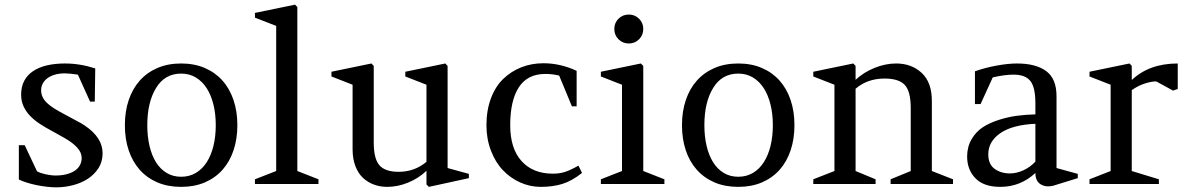

<svg xmlns="http://www.w3.org/2000/svg" viewBox="-20 -782 5040 816"><path d="M85 -165 137.2 -54.2Q143.6 -50.3 152.8 -47.1Q162.1 -43.9 172.9 -41.5Q183.6 -39.1 194.8 -37.6Q206.1 -36.1 216.8 -36.1Q241.7 -36.1 262 -41.3Q282.2 -46.4 296.9 -55.9Q311.5 -65.4 319.3 -79.3Q327.1 -93.3 327.1 -110.8Q327.1 -133.8 308.3 -154.5Q289.6 -175.3 255.4 -194.8L203.1 -224.1Q175.3 -238.8 151.1 -254.4Q127 -270 108.9 -288.6Q90.8 -307.1 80.3 -329.6Q69.8 -352.1 69.8 -379.9Q69.8 -413.6 83 -438.5Q96.2 -463.4 120.6 -479.7Q145 -496.1 179.4 -504.2Q213.9 -512.2 255.9 -512.2Q320.3 -512.2 384.8 -491.2L382.8 -350.1H362.8L311 -464.8Q292.5 -467.3 279.1 -468.8Q265.6 -470.2 256.8 -470.2Q230.5 -470.2 211.2 -464.1Q191.9 -458 179.4 -448Q167 -438 160.9 -425.3Q154.8 -412.6 154.8 -398.9Q154.8 -382.8 160.9 -369.9Q167 -356.9 179 -345.2Q190.9 -333.5 209 -322Q227.1 -310.5 251 -297.9Q285.2 -279.3 307.4 -267.6Q329.6 -255.9 339.4 -249Q416 -197.8 416 -130.9Q416 -94.7 398.7 -67.6Q381.3 -40.5 353.3 -22.2Q325.2 -3.9 290 5.1Q254.9 14.2 219.2 14.2Q200.7 14.2 179.2 11.7Q157.7 9.3 136.2 4.9Q114.7 0.5 95 -5.6Q75.2 -11.7 60.1 -19V-165Z M750 -512.2Q805.7 -512.2 850.1 -493.2Q894.5 -474.1 925.3 -439.7Q956.1 -405.3 972.4 -356.9Q988.8 -308.6 988.8 -250Q988.8 -191.9 972.7 -143.6Q956.5 -95.2 925.8 -60.5Q895 -25.9 850.6 -6.8Q806.2 12.2 750 12.2Q693.4 12.2 648.9 -6.8Q604.5 -25.9 573.7 -60.5Q543 -95.2 526.9 -143.3Q510.7 -191.4 510.7 -250Q510.7 -308.6 527.1 -356.9Q543.5 -405.3 574.2 -439.7Q605 -474.1 649.4 -493.2Q693.8 -512.2 750 -512.2ZM643.6 -408.7Q606 -347.7 606 -250Q606 -201.7 615.5 -161.4Q625 -121.1 643.3 -92Q661.6 -63 688.5 -46.9Q715.3 -30.8 750 -30.8Q784.7 -30.8 812 -46.9Q839.4 -63 858.2 -92Q877 -121.1 887 -161.4Q897 -201.7 897 -250Q897 -297.9 887 -338.1Q877 -378.4 858.2 -407.5Q839.4 -436.5 812 -452.9Q784.7 -469.2 750 -469.2Q680.7 -469.2 643.6 -408.7Z M1333.5 -20V0H1063.5V-20L1153.8 -55.2V-671.9L1063.5 -707V-727.1L1233.9 -762.2L1243.7 -752V-55.2Z M1388.7 -457V-477.1L1558.6 -512.2L1568.4 -502V-176.8Q1568.4 -106.9 1592.8 -79.3Q1617.2 -51.8 1674.3 -51.8Q1741.7 -51.8 1792.5 -94.2V-421.9L1702.6 -457V-477.1L1872.6 -512.2L1882.3 -502V-67.9L1972.7 -43V-24.9L1802.7 12.2L1792.5 2V-56.2Q1758.8 -23.9 1714.4 -5.9Q1669.9 12.2 1625.5 12.2Q1596.2 12.2 1570.3 2.9Q1544.4 -6.3 1523.7 -25.1Q1502.9 -43.9 1490.7 -75.2Q1478.5 -106.4 1478.5 -147V-421.9Z M2278.3 12.2Q2232.4 12.2 2190.7 -6.6Q2148.9 -25.4 2117.2 -58.8Q2085.4 -92.3 2066.4 -142.1Q2047.4 -191.9 2047.4 -250Q2047.4 -313 2066.4 -363.8Q2085.4 -414.6 2118.9 -446.8Q2152.3 -479 2195.8 -496.1Q2239.3 -513.2 2289.6 -513.2Q2361.3 -513.2 2430.7 -481V-330.1H2410.6L2356.4 -460.9Q2327.1 -467.8 2298.3 -467.8Q2221.7 -467.8 2185.1 -411.1Q2148.4 -354.5 2148.4 -250Q2148.4 -150.4 2196.8 -97.2Q2245.1 -43.9 2329.6 -43.9Q2358.4 -43.9 2381.6 -51.5Q2404.8 -59.1 2438.5 -78.1L2453.6 -46.9Q2410.2 -12.7 2369.6 -0.2Q2329.1 12.2 2278.3 12.2Z M2803.7 -20V0H2533.7V-20L2623.5 -55.2V-421.9L2533.7 -457V-477.1L2703.6 -512.2L2713.9 -502V-55.2ZM2590.8 -659.2Q2590.8 -684.6 2608.6 -702.4Q2626.5 -720.2 2652.8 -720.2Q2678.2 -720.2 2696 -702.4Q2713.9 -684.6 2713.9 -659.2Q2713.9 -632.8 2696 -615Q2678.2 -597.2 2652.8 -597.2Q2626.5 -597.2 2608.6 -615Q2590.8 -632.8 2590.8 -659.2Z M3117.7 -512.2Q3173.3 -512.2 3217.8 -493.2Q3262.2 -474.1 3293 -439.7Q3323.7 -405.3 3340.1 -356.9Q3356.4 -308.6 3356.4 -250Q3356.4 -191.9 3340.3 -143.6Q3324.2 -95.2 3293.5 -60.5Q3262.7 -25.9 3218.3 -6.8Q3173.8 12.2 3117.7 12.2Q3061 12.2 3016.6 -6.8Q2972.2 -25.9 2941.4 -60.5Q2910.6 -95.2 2894.5 -143.3Q2878.4 -191.4 2878.4 -250Q2878.4 -308.6 2894.8 -356.9Q2911.1 -405.3 2941.9 -439.7Q2972.7 -474.1 3017.1 -493.2Q3061.5 -512.2 3117.7 -512.2ZM3011.2 -408.7Q2973.6 -347.7 2973.6 -250Q2973.6 -201.7 2983.2 -161.4Q2992.7 -121.1 3011 -92Q3029.3 -63 3056.2 -46.9Q3083 -30.8 3117.7 -30.8Q3152.3 -30.8 3179.7 -46.9Q3207 -63 3225.8 -92Q3244.6 -121.1 3254.6 -161.4Q3264.6 -201.7 3264.6 -250Q3264.6 -297.9 3254.6 -338.1Q3244.6 -378.4 3225.8 -407.5Q3207 -436.5 3179.7 -452.9Q3152.3 -469.2 3117.7 -469.2Q3048.3 -469.2 3011.2 -408.7Z M3701.2 -20V0H3436.5V-20L3526.4 -55.2V-421.9L3436.5 -457V-477.1L3606.4 -512.2L3616.2 -502V-442.9Q3650.9 -475.1 3697.3 -493.7Q3743.7 -512.2 3788.6 -512.2Q3854 -512.2 3897.2 -472.2Q3940.4 -432.1 3940.4 -353V-55.2L4030.3 -20V0H3765.1V-20L3850.6 -55.2V-323.2Q3850.6 -393.6 3825.4 -420.9Q3800.3 -448.2 3739.3 -448.2Q3666.5 -448.2 3616.2 -404.8V-55.2Z M4560.5 -43V-24.9L4454.6 7.8Q4423.3 14.6 4401.9 0.7Q4380.4 -13.2 4380.4 -46.9Q4316.9 12.2 4231.4 12.2Q4160.6 12.2 4125.5 -24.4Q4090.3 -61 4090.3 -116.2Q4090.3 -157.7 4108.9 -189.7Q4127.4 -221.7 4156.2 -240.7Q4185.1 -259.8 4225.1 -272.5Q4265.1 -285.2 4302.2 -290Q4339.4 -294.9 4380.4 -295.9V-342.8Q4380.4 -411.1 4358.9 -438Q4337.4 -464.8 4287.6 -464.8Q4250 -464.8 4199.2 -453.1L4147.5 -339.8H4123.5V-479Q4167.5 -494.6 4216.3 -503.4Q4265.1 -512.2 4302.2 -512.2Q4382.8 -512.2 4426.5 -479.7Q4470.2 -447.3 4470.2 -373V-67.9ZM4272.5 -44.9Q4300.3 -44.9 4329.6 -58.3Q4358.9 -71.8 4380.4 -95.2V-255.9Q4282.7 -251.5 4231.4 -216.1Q4180.2 -180.7 4180.2 -126Q4180.2 -84 4207 -64.5Q4233.9 -44.9 4272.5 -44.9Z M4905.3 -20V0H4610.4V-20L4700.2 -55.2V-421.9L4610.4 -457V-477.1L4780.3 -512.2L4790 -502V-441.9Q4864.3 -512.2 4985.4 -512.2V-403.8L4965.3 -397L4894 -436Q4872.1 -436 4843.8 -426.5Q4815.4 -417 4790 -398.9V-55.2Z"/></svg>

Font: Amethysta
Style: Regular
Weight: 400
Designer: Konstantin Vinogradov, Alexei Vanyashin
Foundry: Cyreal (www.cyreal.org)
Version: Version 1.002